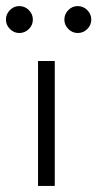

<svg xmlns="http://www.w3.org/2000/svg" viewBox="-72 -611 320 631"><path d="M53 0V-410.5H108V0ZM183.5 -502.5Q165.5 -502.5 152.5 -515.8Q139.5 -529 139.5 -546.5Q139.5 -564.5 152.5 -577.8Q165.5 -591 183.5 -591Q201.5 -591 214.8 -577.8Q228 -564.5 228 -546.5Q228 -528.5 214.8 -515.5Q201.5 -502.5 183.5 -502.5ZM-8.5 -502.5Q-26.5 -502.5 -39.5 -515.8Q-52.5 -529 -52.5 -546.5Q-52.5 -564.5 -39.5 -577.8Q-26.5 -591 -8.5 -591Q9.5 -591 22.8 -577.8Q36 -564.5 36 -546.5Q36 -528.5 22.8 -515.5Q9.5 -502.5 -8.5 -502.5Z"/></svg>

Font: League Spartan Thin Light
Style: Regular
Weight: 300
Version: Version 2.002